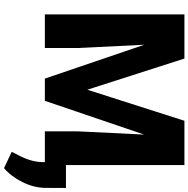

<svg xmlns="http://www.w3.org/2000/svg" viewBox="-11 -740 959 978"><g transform="rotate(90 469.0 -251.5)"><path d="M278.8 -710.9 437.5 -216.3 595.7 -710.9H821.3V0H649.4V-166L666 -505.9L494.1 0H380.9L208.5 -506.3L225.1 -166V0H53.7V-710.9ZM836.9 208 753.9 168.9 770.5 135.7Q804.7 72.3 806.2 14.6V-107.4H938L937.5 -1.5Q937 54.7 908.7 112.8Q880.4 170.9 836.9 208Z"/></g></svg>

Font: Roboto
Style: Regular
Weight: 900
Designer: Google
Version: Version 2.001171; 2014